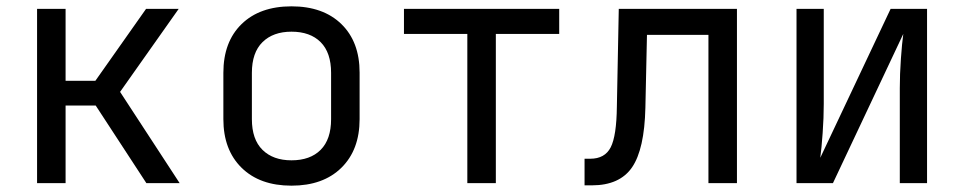

<svg xmlns="http://www.w3.org/2000/svg" viewBox="-20 -578 3040 606"><path d="M97 0V-550H187V-323H281L441 -550H544L359 -288L547 0H442L282 -245H187V0Z M900 8Q800 8 742.5 -48.5Q685 -105 685 -202V-348Q685 -446 742.5 -502Q800 -558 900 -558Q1000 -558 1057.5 -502Q1115 -446 1115 -349V-202Q1115 -105 1057.5 -48.5Q1000 8 900 8ZM900 -72Q959 -72 992 -105Q1025 -138 1025 -202V-348Q1025 -412 992 -445Q959 -478 900 -478Q842 -478 808.5 -445Q775 -412 775 -348V-202Q775 -138 808.5 -105Q842 -72 900 -72Z M1455 0V-471H1255V-550H1745V-471H1545V0Z M1825 7V-77H1843Q1889 -77 1907.5 -113Q1926 -149 1927 -242L1933 -550H2306V0H2216V-468H2022L2017 -238Q2014 -107 1975 -50Q1936 7 1848 7Z M2494 0V-550H2580V-250Q2580 -207 2576.5 -158Q2573 -109 2569 -80L2791 -550H2906V0H2820V-300Q2820 -344 2823.5 -393Q2827 -442 2831 -471L2609 0Z"/></svg>

Font: Liga JetBrainsMono Nerd Font
Style: Regular
Weight: 400
Designer: Philipp Nurullin, Konstantin Bulenkov
Foundry: JetBrains
Version: Version 2.225; ttfautohint (v1.8.3)